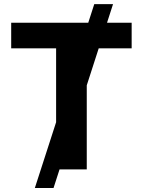

<svg xmlns="http://www.w3.org/2000/svg" viewBox="-20 -840 708 952"><path d="M152.7 92.3 258.2 -234V-600.5H35.5V-727.3H417.6L447.4 -819.6H540.5L510.7 -727.3H632.8V-600.5H469.5L410.2 -416.9V0H275.2L245.4 92.3Z"/></svg>

Font: Inter UI
Style: Bold
Weight: 700
Designer: Rasmus Andersson
Foundry: rsms
Version: 3.2;8d6f07862